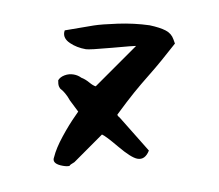

<svg xmlns="http://www.w3.org/2000/svg" viewBox="-87 -910 1174 1031"><g transform="rotate(10 500.0 -394.0)"><path d="M202 -690Q202 -696 203 -700Q311 -739 352 -753Q393 -767 478 -785Q563 -803 647 -806Q704 -804 737 -793.5Q770 -783 786 -754L798 -733L743 -632Q718 -587 687 -536.5Q656 -486 628.5 -436.5Q601 -387 560 -304Q560 -298 575 -290L760 -143Q749 -89 707 -89Q673 -89 595 -134.5Q517 -180 497 -184L377 -12Q355 6 355 12Q343 18 319 18Q264 18 264 -12Q264 -18 265 -21Q268 -68 291 -137Q314 -206 340 -261L350 -283L296 -334Q279 -355 263 -368Q247 -381 239 -384.5Q231 -388 224.5 -398.5Q218 -409 215 -430Q222 -449 244 -462Q266 -475 292 -475Q315 -475 335 -465Q357 -461 381 -447.5Q405 -434 419 -433L594 -683Q594 -684 593 -684Q588 -684 469.5 -652Q351 -620 332 -620Q282 -620 242 -638Q202 -656 202 -690Z"/></g></svg>

Font: NaniFont Regular
Style: Regular
Weight: 400
Designer: Nanigashitei
Version: Version 1.036